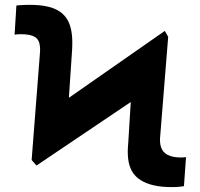

<svg xmlns="http://www.w3.org/2000/svg" viewBox="-20 -757 821 787"><path d="M39.8 -614.7 47.2 -734.4Q52.2 -735.1 59.7 -735.6Q67.1 -736.2 75.1 -736.5Q83.1 -736.9 90.2 -737Q97.3 -737.2 101.6 -737.2Q142 -737.2 172.8 -730.6Q203.5 -724.1 224.6 -709.9Q245.7 -695.7 258 -673.3Q270.2 -650.9 274.1 -619.3Q275.9 -605.8 276.3 -589.3Q276.6 -572.8 275.6 -553.6L262.4 -356.2L655.5 -630.3L669.4 -606.2L637.1 -204.2Q633.5 -173.3 639.9 -154.1Q653.4 -111.5 722.3 -111.5Q726.2 -111.5 732.1 -111.9Q737.9 -112.2 742.5 -112.9L734 6Q729 7.1 722.1 7.8Q715.2 8.5 708.1 9.1Q701 9.6 694.2 9.8Q687.5 9.9 682.5 9.9Q601.9 9.9 556.5 -18.6Q511 -47.2 505 -109Q503.6 -122.5 503.7 -138Q503.9 -153.4 505.7 -171.5L516 -338.8L129.6 -78.5L109.7 -101.2L143.5 -536.2Q144.2 -545.5 144.4 -552.6Q144.5 -559.7 143.8 -565.3Q141.7 -593.8 123.4 -605.3Q105.1 -616.8 66.1 -616.8Q55.4 -616.8 50.1 -616.3Q44.7 -615.8 39.8 -614.7Z"/></svg>

Font: Inter P Extra Bold
Style: Regular
Weight: 800
Designer: Rasmus Andersson
Foundry: rsms
Version: Version 3.018;git-588b23468